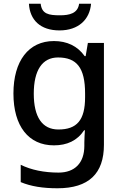

<svg xmlns="http://www.w3.org/2000/svg" viewBox="-20 -769 660 1029"><path d="M468 -749H404C397 -697 352 -687 301 -687C241 -687 204 -694 198 -749H135C140 -662 196 -606 299 -606C400 -606 461 -664 468 -749ZM269 -549C133 -549 52 -442 52 -268C52 -93 133 10 269 10C339 10 394 -15 431 -71H435C434 -57 432 -22 432 -5V13C432 104 381 156 294 156C217 156 147 142 91 114V207C146 230 210 240 288 240C456 240 537 161 537 7V-539H451L439 -468H434C395 -523 338 -549 269 -549ZM291 -461C391 -461 436 -406 436 -268V-248C436 -125 392 -75 293 -75C206 -75 161 -142 161 -267C161 -393 207 -461 291 -461Z"/></svg>

Font: Noto Sans Bengali UI Medium
Style: Regular
Weight: 500
Designer: Jelle Bosma - Monotype Design Team
Foundry: Monotype Imaging Inc.
Version: Version 2.003